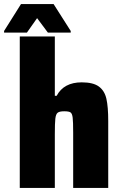

<svg xmlns="http://www.w3.org/2000/svg" viewBox="-51 -922 596 942"><path d="M46 -743H218V-452H227Q262 -518 350 -518Q406 -518 434 -497.5Q462 -477 471 -437.5Q480 -398 480 -328V0H308V-271Q308 -325 305.5 -345Q303 -365 295 -370.5Q287 -376 264 -376Q241 -376 232 -369Q223 -362 220.5 -340Q218 -318 218 -263V0H46ZM-31 -762V-770L52 -902H212L296 -770V-762H184L131 -833L81 -762Z"/></svg>

Font: Saira Semi Condensed ExtraBold
Style: Regular
Weight: 800
Width: 4
Designer: Hector Gatti with collaboration of the Omnibus-Type team
Foundry: Omnibus-Type
Version: Version 1.001; ttfautohint (v1.8)